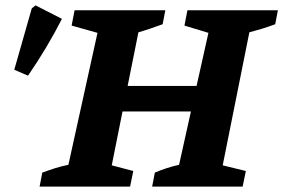

<svg xmlns="http://www.w3.org/2000/svg" viewBox="-20 -693 1052 713"><path d="M127 0 137 -52Q161 -61 185 -68.5Q209 -76 234 -81L342 -571L246 -598L257 -655H594L584 -603Q559 -594 537 -586.5Q515 -579 494 -573L454 -374H710L754 -571L665 -598L676 -655H1012L1002 -603Q975 -593 952 -586Q929 -579 906 -573L807 -79L893 -58L881 0H545L555 -52Q576 -61 599 -68.5Q622 -76 645 -81L689 -279H435L395 -79L475 -58L463 0ZM84 -412 33 -434 98 -662 112 -673 210 -623Q155 -515 84 -412Z"/></svg>

Font: Piazzolla SC
Style: Bold Italic
Weight: 700
Italic angle: -11.3°
Designer: Juan Pablo del Peral
Foundry: Huerta Tipografica
Version: Version 1.330